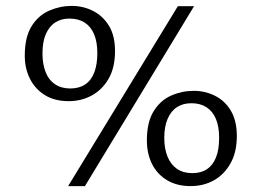

<svg xmlns="http://www.w3.org/2000/svg" viewBox="-20 -618 866 651"><path d="M583 -597H638L268 13H211ZM64 -429Q64 -492 87 -529Q110 -566 147 -582Q184 -598 223 -598Q262 -598 295.5 -581Q329 -564 349.5 -530.5Q370 -497 370 -445Q370 -389 348.5 -351.5Q327 -314 291.5 -294.5Q256 -275 213 -275Q166 -275 133 -295Q100 -315 82 -350Q64 -385 64 -429ZM124 -437Q124 -401 134.5 -374Q145 -347 166.5 -332.5Q188 -318 218 -318Q248 -318 268.5 -331.5Q289 -345 299.5 -372Q310 -399 310 -438Q310 -476 299 -502Q288 -528 267 -541.5Q246 -555 215 -555Q188 -555 167.5 -542Q147 -529 135.5 -502.5Q124 -476 124 -437ZM478 -142Q478 -204 501 -241Q524 -278 560.5 -294Q597 -310 637 -310Q675 -310 708.5 -293.5Q742 -277 762.5 -243Q783 -209 783 -157Q783 -102 761.5 -64Q740 -26 705 -6.5Q670 13 626 13Q580 13 546.5 -7Q513 -27 495.5 -62Q478 -97 478 -142ZM537 -150Q537 -114 548 -87Q559 -60 580 -45.5Q601 -31 632 -31Q662 -31 682 -44.5Q702 -58 712.5 -84.5Q723 -111 723 -151Q723 -189 712 -215Q701 -241 680 -254.5Q659 -268 629 -268Q601 -268 580.5 -255Q560 -242 548.5 -215.5Q537 -189 537 -150Z"/></svg>

Font: Literata Light
Style: Italic
Weight: 300
Italic angle: -2°
Designer: Latin by Veronika Burian and Jose Scaglione. Greek by Irene Vlachou. Cyrillic by Vera Evstafieva
Foundry: TypeTogether
Version: Version 3.103;gftools[0.9.29]